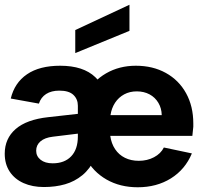

<svg xmlns="http://www.w3.org/2000/svg" viewBox="-20 -785 868 812"><path d="M0 -135Q0 -199 46.2 -239.3Q92.5 -279.5 184 -289.5L309.3 -303.5V-337.9Q309.3 -365.8 290.4 -383.7Q271.5 -401.7 231.1 -401.7Q197.3 -401.7 175.1 -387.5Q153 -373.2 144.5 -346.8L25.5 -368.3Q41.5 -434.9 94.3 -470.9Q147 -507 234.6 -507Q332.7 -507 383.2 -458.5Q433.7 -409.9 433.7 -324.8V-239.7L381.4 -204.8V-114.7Q360.8 -70.8 328.4 -44.1Q295.9 -17.4 255.2 -5.7Q214.5 6 165.4 6Q117 6 79.5 -10.7Q42 -27.5 21 -59.2Q0 -91 0 -135ZM309.3 -207.9V-219.8L203.7 -206.9Q169.3 -202.9 151.2 -187.2Q133 -171.5 133 -147.6Q133 -124.2 151.7 -109.3Q170.4 -94.3 202.8 -94.3Q253 -94.3 281.1 -124Q309.3 -153.6 309.3 -207.9ZM310.3 -254.5Q310.3 -327 341.6 -384.8Q372.8 -442.5 428.6 -474.8Q484.4 -507 554.4 -507Q626.4 -507 681.4 -476.5Q736.5 -446 767 -390.7Q797.5 -335.5 797.5 -262.9V-248.9Q796.5 -237.9 795.5 -229.9Q794.5 -222 793.5 -210.4H446.3Q450.8 -178.1 466.8 -154.2Q482.7 -130.3 508.4 -117.6Q534.1 -104.9 567 -104.9Q602.8 -104.9 631.4 -120.1Q660.1 -135.3 673 -161.2L791.5 -136.2Q763 -68.1 702.7 -30.5Q642.5 7 562.4 7Q487.9 7 430.6 -25.7Q373.3 -58.5 341.8 -117.7Q310.3 -177 310.3 -254.5ZM558.4 -398.6Q528.5 -398.6 505.1 -385.9Q481.7 -373.2 466.7 -350.6Q451.8 -327.9 447.3 -298.1H664Q663.5 -326.9 649.8 -350.1Q636.1 -373.2 612.5 -385.9Q588.8 -398.6 558.4 -398.6ZM298.3 -657.8 527.5 -764.9V-654.5L298.3 -560.5Z"/></svg>

Font: AF Albert Sans Medium
Style: Regular
Weight: 500
Designer: Andreas Rasmussen
Foundry: a.Foundry
Version: Version 1.300;Glyphs 3.2 (3231)